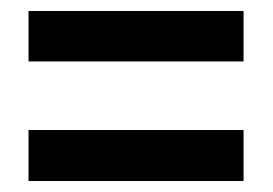

<svg xmlns="http://www.w3.org/2000/svg" viewBox="-20 -527 497 350"><path d="M32 -415H424V-507H32ZM32 -197H424V-290H32Z"/></svg>

Font: Noto Sans Georgian ExtraCondensed SemiBold
Style: Regular
Weight: 600
Width: 2
Designer: Monotype Design Team, Akaki Razmadze
Foundry: Google LLC
Version: Version 2.005